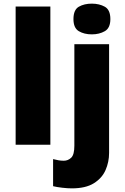

<svg xmlns="http://www.w3.org/2000/svg" viewBox="-20 -796 687 1056"><path d="M257 0H66V-760H257ZM384 -691Q384 -742 413.5 -759Q443 -776 485 -776Q526 -776 556.5 -759Q587 -742 587 -691Q587 -642 556.5 -624.5Q526 -607 485 -607Q443 -607 413.5 -624.5Q384 -642 384 -691ZM375 240Q352 240 322 236.5Q292 233 272 228V79Q288 83 301.5 85.5Q315 88 331 88Q354 88 371.5 71.5Q389 55 389 5V-553H580V45Q580 95 560.5 139.5Q541 184 496 212Q451 240 375 240Z"/></svg>

Font: Noto Sans Black
Style: Regular
Weight: 900
Designer: Monotype Design Team
Foundry: Monotype Imaging Inc.
Version: Version 2.007